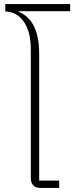

<svg xmlns="http://www.w3.org/2000/svg" viewBox="-20 -921 364 941"><path d="M178 0Q155 0 143 -12.5Q131 -25 131 -48V-680Q131 -764 97.5 -813.5Q64 -863 6 -865V-901H324V-866H72V-863Q172 -822 172 -657V-36H270V0Z"/></svg>

Font: Anuphan ExtraLight
Style: Regular
Weight: 200
Designer: Cadson Demak
Version: Version 3.001